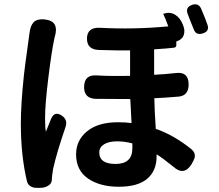

<svg xmlns="http://www.w3.org/2000/svg" viewBox="-20 -845 1040 913"><path d="M900.4 -708Q883.8 -748 873 -777.3Q859.4 -810.5 894.5 -822.3Q922.9 -831.1 935.5 -805.7Q957 -755.9 966.8 -726.6Q976.6 -696.3 945.3 -686.5Q911.1 -674.8 900.4 -708ZM93.8 -488.3Q99.6 -540 109.4 -607.4Q119.1 -674.8 120.1 -686.5Q124 -722.7 140.1 -739.3Q156.2 -755.9 190.4 -752.9Q229.5 -749 240.7 -727.1Q252 -705.1 239.3 -666Q239.3 -665 238.8 -663.6Q238.3 -662.1 238.3 -661.1Q225.6 -602.5 210 -476.1Q194.3 -349.6 194.3 -284.2Q194.3 -237.3 198.2 -218.8Q220.7 -275.4 222.7 -279.3Q240.2 -321.3 278.3 -292Q301.8 -273.4 292 -242.2Q249 -117.2 232.4 -41Q226.6 -2.9 226.6 3.9V5.9Q227.5 24.4 213.4 35.2Q199.2 45.9 178.7 47.9Q159.2 48.8 147 47.9Q134.8 46.9 123.5 39.6Q112.3 32.2 108.4 17.6Q79.1 -104.5 79.1 -257.8Q79.1 -349.6 93.8 -488.3ZM529.3 -65.4Q609.4 -65.4 609.4 -139.6V-163.1Q573.2 -172.9 537.1 -172.9Q497.1 -172.9 474.6 -158.7Q452.1 -144.5 452.1 -120.1Q452.1 -65.4 529.3 -65.4ZM455.1 -712.9Q616.2 -704.1 780.3 -719.7Q764.6 -762.7 755.9 -779.3Q787.1 -790 812 -775.4Q836.9 -760.7 849.6 -727.5Q861.3 -701.2 854 -679.2Q846.7 -657.2 820.3 -648.4L818.4 -647.5V-629.9Q818.4 -620.1 807.6 -618.2Q775.4 -614.3 712.9 -610.4V-489.3Q767.6 -492.2 819.3 -498Q877 -503.9 877 -443.4Q877 -390.6 830.1 -385.7Q761.7 -379.9 713.9 -377.9Q714.8 -321.3 720.7 -232.4Q805.7 -203.1 888.7 -136.7Q902.3 -125 905.3 -113.8Q908.2 -102.5 904.8 -92.8Q901.4 -83 891.6 -65.4Q855.5 -5.9 803.7 -52.7Q752.9 -93.8 724.6 -111.3V-100.6Q724.6 -33.2 680.2 4.9Q635.7 43 544.9 43Q455.1 43 398.4 3.9Q341.8 -35.2 341.8 -111.3Q341.8 -177.7 394 -220.7Q446.3 -263.7 541 -263.7Q577.1 -263.7 605.5 -259.8Q599.6 -368.2 599.6 -374Q490.2 -374 434.6 -375Q379.9 -377 379.9 -430.7Q379.9 -491.2 440.4 -486.3Q507.8 -482.4 598.6 -484.4V-605.5Q539.1 -604.5 450.2 -607.4Q393.6 -609.4 393.6 -661.1Q393.6 -715.8 455.1 -712.9Z"/></svg>

Font: GenSenMaruGothic TW TTF Bold
Style: Regular
Weight: 700
Version: Version 1.301